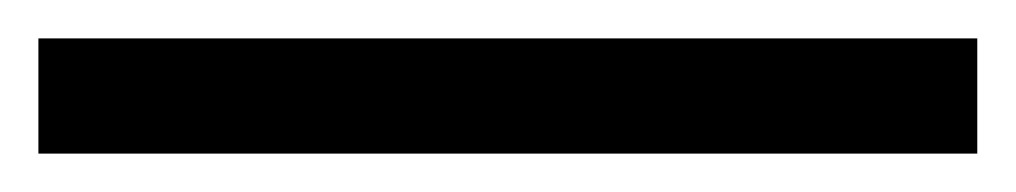

<svg xmlns="http://www.w3.org/2000/svg" viewBox="-25 75 529 100"><path d="M-5 95H484V155H-5Z"/></svg>

Font: Roboto Serif 20pt
Style: Regular
Weight: 400
Designer: Greg Gazdowicz
Foundry: Commercial Type
Version: Version 1.008